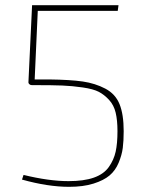

<svg xmlns="http://www.w3.org/2000/svg" viewBox="-20 -710 566 742"><path d="M435 -668H126L114 -403H169Q252 -402 300 -395Q348 -388 387 -367.5Q426 -347 442 -307.5Q458 -268 458 -203Q458 -166 454.5 -138.5Q451 -111 438.5 -81Q426 -51 403.5 -32Q381 -13 341.5 -0.5Q302 12 247 12Q165 12 65 -16L71 -34Q169 -10 245 -10Q304 -10 342.5 -23.5Q381 -37 400.5 -64.5Q420 -92 427 -124Q434 -156 434 -203Q434 -245 427 -274.5Q420 -304 401.5 -324Q383 -344 362 -355Q341 -366 300 -372Q259 -378 220.5 -379.5Q182 -381 117 -381H103Q97 -381 93 -385Q89 -389 90 -395L104 -690H438Z"/></svg>

Font: Exo 2.0 Thin
Style: Regular
Weight: 250
Designer: Natanael Gama
Version: Version 1.001;PS 001.001;hotconv 1.0.70;makeotf.lib2.5.58329